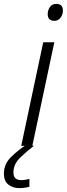

<svg xmlns="http://www.w3.org/2000/svg" viewBox="-79 -749 343 986"><path d="M201 -642Q219 -642 231.5 -657.5Q244 -673 244 -695Q244 -729 210 -729Q188 -729 177 -712.5Q166 -696 166 -677Q166 -642 201 -642ZM30 0H87L200 -532H143ZM20 217Q48 217 72 210V170Q63 172 52.5 174Q42 176 30 176Q-10 176 -10 137Q-10 93 26.5 58.5Q63 24 95 0L57 -6Q12 23 -23.5 58.5Q-59 94 -59 143Q-59 180 -36.5 198.5Q-14 217 20 217Z"/></svg>

Font: Noto Sans UI Light
Style: Italic
Weight: 300
Italic angle: -12°
Designer: Monotype Design Team
Foundry: Monotype Imaging Inc.
Version: Version 1.901